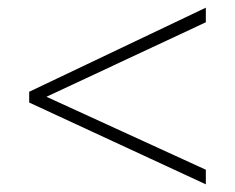

<svg xmlns="http://www.w3.org/2000/svg" viewBox="-20 -595 612 500"><path d="M516 -115 56 -328V-356L516 -575V-537L101 -343L516 -153Z"/></svg>

Font: Noto Sans Kannada ExtraLight
Style: Regular
Weight: 200
Designer: Jelle Bosma - Monotype Design Team
Foundry: Monotype Imaging Inc.
Version: Version 2.005; ttfautohint (v1.8.4.7-5d5b)